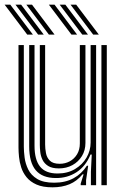

<svg xmlns="http://www.w3.org/2000/svg" viewBox="-32 -793 529 822"><path d="M193 9Q151.2 9 124.4 -2.9Q97.5 -14.8 81.8 -34.2Q66 -53.8 58.8 -76.5Q51.5 -99.2 49.4 -121.5Q47.2 -143.8 47.2 -160.5V-600H70V-164.8Q70 -144.5 73.4 -118.2Q76.8 -92 88.9 -67.4Q101 -42.8 127.4 -26.8Q153.8 -10.8 200 -10.8Q248 -10.8 283 -30Q318 -49.2 340 -83.5H345.5L336.5 -21.5V0H313.5V-6.8L325.8 -46.5H321.2Q297.5 -17.5 265.5 -4.2Q233.5 9 193 9ZM402.2 0V-600H425.2V0ZM220 -72Q190.8 -72 174.1 -82.5Q157.5 -93 149.9 -109.1Q142.2 -125.2 140.4 -142.4Q138.5 -159.5 138.5 -172.8V-600H161.2V-174Q161.2 -156.8 164.8 -137.6Q168.2 -118.5 181.5 -105.1Q194.8 -91.8 223.5 -91.8Q246.8 -91.8 266.4 -102.2Q286 -112.8 297.9 -132.4Q309.8 -152 309.8 -178.8V-600H333.8V-181Q333.8 -149.5 318.8 -124.9Q303.8 -100.2 278.1 -86.1Q252.5 -72 220 -72ZM206.5 -30.8Q149.2 -31 121.1 -64.2Q93 -97.5 93 -166V-600H115.8V-168.8Q115.8 -109.5 139.4 -79.9Q163 -50.2 214.5 -50.2Q257 -50.2 288.9 -69.1Q320.8 -88 338.4 -118.2Q356 -148.5 356 -182.8V-600H379.5V0H357.2V-58L360.8 -131.5H355.5Q335.2 -81.5 295.9 -55.9Q256.5 -30.2 206.5 -30.8ZM177.2 -645 80.8 -773H105L201.5 -645ZM84.5 -645 -12.2 -773H12L108.8 -645ZM131 -645 34.2 -773H58.5L155.2 -645ZM366.8 -645 270 -773H294.2L391 -645ZM273.8 -645 177.2 -773H201.5L298 -645ZM320.2 -645 223.5 -773H247.8L344.5 -645Z"/></svg>

Font: Big Shoulders Inline Text Thin
Style: Bold
Weight: 700
Version: Version 2.002